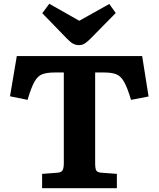

<svg xmlns="http://www.w3.org/2000/svg" viewBox="-20 -997 840 1017"><path d="M203 0V-76L282 -82Q303 -83 310.5 -93.5Q318 -104 318 -133V-613H269Q229 -613 204.5 -604Q180 -595 162.5 -564Q145 -533 126 -468L33 -487L69 -700H733L767 -486L674 -468Q655 -532 637.5 -563Q620 -594 596 -603.5Q572 -613 534 -613H484V-131Q484 -103 490.5 -93Q497 -83 520 -82L599 -76V0ZM398 -758Q381 -758 366.5 -766Q352 -774 332 -795L204 -927L241 -977L400 -887L559 -976L593 -928L460 -793Q442 -775 429 -766.5Q416 -758 398 -758Z"/></svg>

Font: Literata 7pt
Style: Bold
Weight: 700
Designer: Latin by Veronika Burian and Jose Scaglione. Greek by Irene Vlachou. Cyrillic by Vera Evstafieva.
Foundry: TypeTogether
Version: Version 3.002